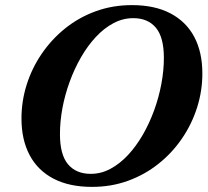

<svg xmlns="http://www.w3.org/2000/svg" viewBox="-20 -718 812 751"><path d="M214.5 -193.5Q214.5 -113 246 -75.5Q277.5 -38 335 -38Q375.5 -38 412.2 -57.8Q449 -77.5 481 -112Q513 -146.5 538.8 -191.2Q564.5 -236 583 -286.8Q601.5 -337.5 611.2 -390Q621 -442.5 621 -491.5Q621 -572 589.8 -609.5Q558.5 -647 501 -647Q460.5 -647 423.5 -627.2Q386.5 -607.5 354.5 -573Q322.5 -538.5 296.8 -493.8Q271 -449 252.5 -398.2Q234 -347.5 224.2 -295.2Q214.5 -243 214.5 -193.5ZM771.5 -430.5Q771.5 -362.5 751 -297.8Q730.5 -233 692.2 -176.8Q654 -120.5 600.5 -77.8Q547 -35 481.2 -11Q415.5 13 340 13Q251 13 189.2 -19.2Q127.5 -51.5 95.8 -111.5Q64 -171.5 64 -254.5Q64 -322.5 84.5 -387.2Q105 -452 143.5 -508.2Q182 -564.5 235.2 -607.2Q288.5 -650 354.5 -674Q420.5 -698 496 -698Q585 -698 646.5 -665.8Q708 -633.5 739.8 -573.8Q771.5 -514 771.5 -430.5Z"/></svg>

Font: Newsreader 36pt
Style: Bold Italic
Weight: 700
Italic angle: -17°
Designer: Hugues Gentile
Foundry: Production Type
Version: Version 1.003